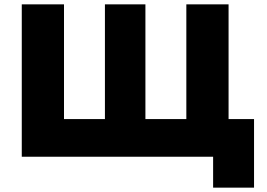

<svg xmlns="http://www.w3.org/2000/svg" viewBox="-20 -720 1227 882"><path d="M836 -173V-700H1030V-173H1147V142H959V0H80V-700H274V-173H462V-700H648V-173Z"/></svg>

Font: Jost* Heavy
Style: Regular
Weight: 800
Version: Version 3.7